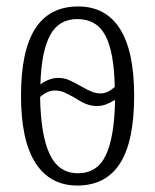

<svg xmlns="http://www.w3.org/2000/svg" viewBox="-20 -564 480 594"><path d="M45 -268Q45 -407 89 -475.5Q133 -544 222 -544Q307 -544 351 -475Q395 -406 395 -268Q395 -126 351 -58Q307 10 219 10Q135 10 90 -59.5Q45 -129 45 -268ZM335 -295Q333 -403 306 -454Q279 -505 219 -505Q162 -505 135 -455Q108 -405 105 -303Q133 -323 160 -323Q178 -323 192 -317Q206 -311 229 -298Q250 -286 263.5 -280.5Q277 -275 292 -275Q313 -275 335 -295ZM336 -255Q319 -245 306.5 -240.5Q294 -236 280 -236Q262 -236 246 -242.5Q230 -249 212 -261Q189 -274 177 -279Q165 -284 149 -284Q127 -284 104 -264Q106 -145 134 -86.5Q162 -28 221 -28Q281 -28 307.5 -84Q334 -140 336 -255Z"/></svg>

Font: Noto Serif CondLight
Style: Regular
Weight: 300
Width: 3
Designer: Monotype Design Team
Foundry: Monotype Imaging Inc.
Version: Version 1.001